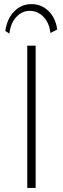

<svg xmlns="http://www.w3.org/2000/svg" viewBox="-20 -917 307 937"><path d="M26 -753 6 -766Q14 -825 49 -861Q84 -897 134 -897Q182 -897 217 -863Q252 -829 259 -773L226 -756Q221 -804 193 -834Q165 -864 125 -864Q87 -864 59 -833.5Q31 -803 26 -753ZM113 0V-694H154V0Z"/></svg>

Font: Cantarell Light
Style: Regular
Weight: 300
Designer: Dave Crossland, Nikolaus Waxweiler, Florian Fecher, Jacques Le Bailly, Eben Sorkin, Alexei Vanyashin, Alexios Zavras, Em
Version: Version 0.303